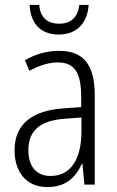

<svg xmlns="http://www.w3.org/2000/svg" viewBox="-20 -814 475 778"><path d="M339 -794H301C296 -745 268 -718 220 -718C171 -718 143 -744 139 -794H100C104 -715 148 -674 218 -674C290 -674 335 -720 339 -794ZM219 -608C170 -608 122 -594 81 -570L99 -527C141 -550 179 -561 214 -561C280 -561 309 -523 309 -421V-380L238 -375C110 -366 39 -311 39 -205C39 -121 83 -56 172 -56C248 -56 287 -96 312 -151H314L322 -66H364V-425C364 -551 320 -608 219 -608ZM244 -333 310 -338V-282C310 -171 268 -101 185 -101C129 -101 95 -137 95 -206C95 -285 143 -326 244 -333Z"/></svg>

Font: Noto Sans Malayalam UI Condensed Light
Style: Regular
Weight: 300
Width: 3
Designer: Jelle Bosma - Monotype Design Team
Foundry: Monotype Imaging Inc.
Version: Version 2.104